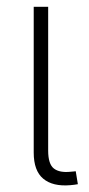

<svg xmlns="http://www.w3.org/2000/svg" viewBox="-20 -556 268 578"><path d="M191.4 1.5Q138.7 5.9 110.1 -18.1Q81.5 -42 81.5 -96.7V-535.6H125V-102.5Q125 -62 142.3 -48.6Q159.7 -35.2 193.8 -39.1Q199.2 -39.6 201.7 -39.8Q204.1 -40 208 -40.5L214.4 -1.5Q209.5 -0.5 203.6 0.2Q197.8 1 191.4 1.5Z"/></svg>

Font: Inter 20pt ExtraLight
Style: Regular
Weight: 250
Version: Version 4.001;git-66647c0bb